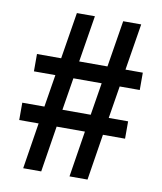

<svg xmlns="http://www.w3.org/2000/svg" viewBox="-80 -765 700 829"><g transform="rotate(10 270.0 -350.0)"><path d="M427 -420 404 -278H489V-202H392L360 0H281L313 -202H189L157 0H78L110 -202H25V-278H122L145 -420H51V-496H157L190 -700H269L236 -496H360L393 -700H472L439 -496H515V-420ZM348 -420H224L201 -278H325Z"/></g></svg>

Font: Krub SemiBold
Style: Regular
Weight: 600
Version: Version 1.000; ttfautohint (v1.6)